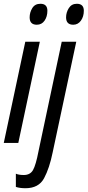

<svg xmlns="http://www.w3.org/2000/svg" viewBox="-21 -757 464 1017"><path d="M174 -626Q200 -626 215 -647.5Q230 -669 230 -700Q230 -737 193 -737Q164 -737 150 -714Q136 -691 136 -665Q136 -626 174 -626ZM-1 0H76L190 -536H113ZM367 -626Q392 -626 407.5 -647.5Q423 -669 423 -700Q423 -737 386 -737Q358 -737 343.5 -714Q329 -691 329 -665Q329 -626 367 -626ZM114 240Q184 240 212.5 187Q241 134 258 50L383 -536H306L183 44Q169 117 154 143.5Q139 170 105 170Q78 170 63 163V233Q84 240 114 240Z"/></svg>

Font: Noto Sans UI Condensed
Style: Italic
Weight: 400
Width: 3
Italic angle: -12°
Designer: Monotype Design Team
Foundry: Monotype Imaging Inc.
Version: Version 1.901